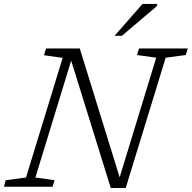

<svg xmlns="http://www.w3.org/2000/svg" viewBox="-45 -955 980 982"><path d="M802.5 -660 598 6.5H521.5L319 -645L136 -47L234 -33.5L224 0H-25L-15.5 -33.5L88 -47L275.5 -659L180 -672.5L190.5 -707H363L567 -48L754 -660L656 -673.5L666 -707H915.5L905 -673.5ZM541 -772 684 -935H760L756.5 -923L578.5 -772Z"/></svg>

Font: Newsreader 6pt Light
Style: Italic
Weight: 300
Italic angle: -17°
Designer: Hugues Gentile
Foundry: Production Type
Version: Version 1.003; ttfautohint (v1.8.3)